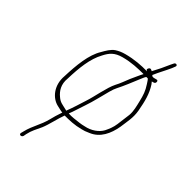

<svg xmlns="http://www.w3.org/2000/svg" viewBox="-147 -662 808 846"><g transform="rotate(30 257.0 -239.5)"><path d="M291.8 -90C301.6 -89.3 314.2 -90.3 329.5 -93C381.5 -99.6 413.4 -139.3 434.7 -185C448.6 -219.1 464.3 -246.3 468 -286C472.2 -337.6 472.9 -374.7 459.8 -415L454.6 -427H463.6C469.6 -427 473.3 -430 474.7 -436C476 -442 473.7 -445 467.7 -445H458.7C449.2 -445 444.3 -446.6 442.6 -453C463 -478.9 481.8 -497.3 502.7 -523L511.5 -535C520.5 -544.5 506.1 -553.5 498.4 -543L488.8 -532C470.2 -508.1 452.3 -488 431.6 -466C427.1 -469.8 421.4 -477.5 412.8 -469C406 -462.3 409.8 -458.4 414 -455C379.8 -465 339.3 -473 294.2 -473C275 -473 262.2 -470.8 246.6 -466C227.2 -459.2 210.5 -442.2 195.6 -427C155.4 -389.3 130.5 -321.9 109.9 -255C88.2 -195.5 115 -145.1 149.3 -127C161.3 -121.2 170.4 -115 181.6 -111C180.3 -108.3 178.8 -106 177 -104C167.9 -90.7 158.8 -75.7 149.6 -59C125.8 -15.7 97.3 5.3 75.4 46L68.6 58C63.4 68.8 79.1 73.5 85.5 63L91.2 51C103.9 25.9 119.3 11 137.5 -11C156.6 -35 178.3 -79.1 197.2 -105C226.2 -97.3 255.7 -90 291.8 -90ZM208.2 -122C211.9 -126.7 215.3 -131.3 218.4 -136C244.6 -177.5 262.6 -200.3 287.8 -246L314.9 -294C322.6 -307.3 329.6 -317.3 335.8 -324C358.8 -349.6 382 -380.3 403.2 -408C411.8 -418.7 416.9 -426.5 423.7 -432C426.9 -431.3 429.8 -430.7 432.3 -430C436.6 -424.4 438 -415.8 441.7 -406C451.5 -376.4 452.6 -357.6 451.6 -323C450.9 -302.1 451.4 -273.3 442.7 -250C433.7 -228.3 426.7 -210.7 417.6 -189C408.8 -167.9 397 -153.1 383.9 -138C365.2 -118 331.6 -105.3 296.9 -108C287.6 -108 278.4 -108.7 269.4 -110C248.8 -113.1 226.2 -115.5 208.2 -122ZM406.9 -437C393.8 -423.2 380 -404.8 365.6 -388C351.4 -369.5 338.5 -350 323.1 -334C296.6 -304.5 269.5 -243.2 246 -208C227.5 -179.2 213.6 -156.1 192.3 -127C190.6 -128.3 188.9 -129.3 187 -130C165.9 -141.9 152.2 -144.8 138.3 -166C123.4 -187.1 113 -215.6 127.4 -253C146.9 -317.5 169.5 -376.9 207 -416C229.3 -440.8 249.4 -455 290 -455C334.9 -455 372.6 -446.1 406.9 -437Z"/></g></svg>

Font: HoneyBee
Style: BLnIt
Weight: 100
Foundry: Cannot Into Space Fonts
Version: Version 0.89